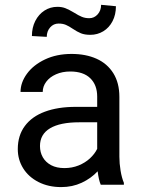

<svg xmlns="http://www.w3.org/2000/svg" viewBox="-20 -760 584 790"><path d="M53.2 0ZM489.7 -7.8V0H394.5Q386.2 -19 381.8 -55.2Q354.5 -25.9 316.2 -8.1Q277.8 9.8 231.9 9.8Q179.2 9.8 138.4 -11Q97.7 -31.7 75.4 -67.4Q53.2 -103 53.2 -146.5Q53.2 -202.6 82.3 -241.7Q111.3 -280.8 164.8 -300.5Q218.3 -320.3 291 -320.3H379.9V-362.3Q379.9 -410.6 351.3 -438.2Q322.8 -465.8 269 -465.8Q236.3 -465.8 210.4 -454.3Q184.6 -442.9 170.2 -423.6Q155.8 -404.3 155.8 -381.8H64.5Q64.5 -420.4 90.8 -456.5Q117.2 -492.7 165 -515.4Q212.9 -538.1 274.4 -538.1Q333 -538.1 377.2 -518.3Q421.4 -498.5 446.3 -458.7Q471.2 -418.9 471.2 -361.3V-115.2Q471.2 -87.4 476.1 -57.9Q481 -28.3 489.7 -7.8ZM379.9 -147.5V-256.8H305.7Q227.5 -256.8 186 -232.2Q144.5 -207.5 144.5 -159.2Q144.5 -133.3 156.2 -112.8Q168 -92.3 190.4 -80.3Q212.9 -68.4 245.1 -68.4Q276.4 -68.4 303.5 -79.3Q330.6 -90.3 350.1 -108.4Q369.6 -126.5 379.9 -147.5ZM351.6 -616.7Q328.6 -616.7 313 -623Q297.4 -629.4 279.3 -641.6Q263.7 -652.3 251 -657.7Q238.3 -663.1 221.2 -663.1Q200.2 -663.1 186.3 -647.2Q172.4 -631.3 172.4 -608.4L111.3 -611.8Q111.3 -646.5 125.2 -673.8Q139.2 -701.2 163.1 -716.6Q187 -731.9 216.3 -731.9Q234.9 -731.9 249.5 -726.1Q264.2 -720.2 284.7 -708Q303.2 -696.3 316.9 -690.7Q330.6 -685.1 347.2 -685.1Q367.7 -685.1 381.8 -700.9Q396 -716.8 396 -740.2L457 -734.4Q457 -699.7 443.1 -672.9Q429.2 -646 405 -631.3Q380.9 -616.7 351.6 -616.7Z"/></svg>

Font: Heebo
Style: Regular
Weight: 400
Designer: Oded Ezer
Foundry: Meir Sadan
Version: Version 2.001; ttfautohint (v1.5.14-ce02) -l 8 -r 50 -G 200 